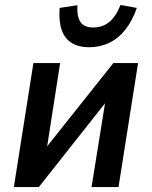

<svg xmlns="http://www.w3.org/2000/svg" viewBox="-20 -756 614 776"><path d="M36 0 115 -501H223L166 -135H147L438 -501H538L459 0H350L409 -367H427L137 0ZM340 -565Q299 -565 270.5 -582Q242 -599 229.5 -634.5Q217 -670 221 -724L293 -735Q290 -691 304.5 -668Q319 -645 357 -645Q395 -645 422 -667.5Q449 -690 467 -736L533 -724Q515 -672 487 -636.5Q459 -601 421.5 -583Q384 -565 340 -565Z"/></svg>

Font: Nunito Sans 7pt Condensed
Style: Bold Italic
Weight: 700
Width: 3
Italic angle: -9°
Designer: Vernon Adams
Foundry: Vernon Adams
Version: Version 3.101;gftools[0.9.27]